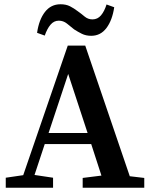

<svg xmlns="http://www.w3.org/2000/svg" viewBox="-20 -881 709 901"><path d="M300 -534 208 -257H391ZM7 0V-47L89 -59L298 -667H380L589 -54L657 -46V0H368V-46L456 -57L408 -205H190L142 -60L229 -47V0ZM154 -727Q163 -789 191 -825Q219 -861 264 -861Q290 -861 308.5 -851.5Q327 -842 344 -829Q361 -817 377 -803.5Q393 -790 414 -790Q438 -790 454 -809Q470 -828 480 -860L516 -847Q507 -786 479.5 -749.5Q452 -713 408 -713Q383 -713 364 -722.5Q345 -732 328 -743Q311 -757 294 -770.5Q277 -784 256 -784Q233 -784 217 -765Q201 -746 190 -714Z"/></svg>

Font: Source Serif Pro Semibold
Style: Regular
Weight: 600
Designer: Frank Grießhammer
Foundry: Adobe Systems Incorporated
Version: Version 3.000;hotconv 1.0.109;makeotfexe 2.5.65596